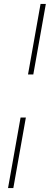

<svg xmlns="http://www.w3.org/2000/svg" viewBox="-20 -760 267 980"><path d="M123 -380 187 -740H214L150 -380ZM21 200 85 -160H112L48 200Z"/></svg>

Font: Livvic Thin
Style: Italic
Weight: 250
Italic angle: -10°
Designer: Jacques Le Bailly, Baron von Fonthausen
Version: Version 1.001; ttfautohint (v1.8.2)